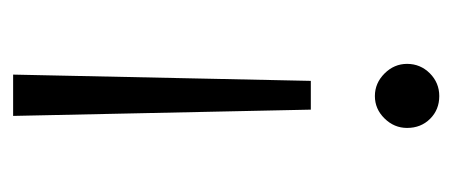

<svg xmlns="http://www.w3.org/2000/svg" viewBox="-221 -479 699 297"><g transform="rotate(-90 128.5 -330.5)"><path d="M97.7 -659.7H161.6L151.9 -199.2H107.4ZM79.1 -50.3Q79.1 -70.3 93.8 -85.2Q108.4 -100.1 128.4 -100.1Q148.4 -100.1 163.3 -85.2Q178.2 -70.3 178.2 -50.3Q178.2 -29.8 163.6 -15.1Q148.9 -0.5 128.4 -0.5Q107.4 -0.5 93.3 -14.6Q79.1 -28.8 79.1 -50.3Z"/></g></svg>

Font: Vazirmatn UI NL ExtraLight
Style: Regular
Weight: 200
Designer: Saber Rastikerdar
Foundry: Saber Rastikerdar
Version: Version 33.003